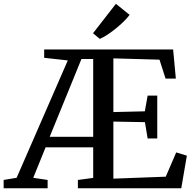

<svg xmlns="http://www.w3.org/2000/svg" viewBox="-58 -1008 1031 1028"><path d="M-38.5 0V-44.5L31 -56L305 -684.5L178.5 -698.5V-743H869L883.5 -587H828.5L796 -688.5L549 -695.5V-408L717.5 -412L732.5 -496H784V-266.5H732.5L718 -354L549 -357V-51.5L829.5 -62L885.5 -192L942.5 -174.5L912.5 0H359V-44.5L441 -55.5V-219H186L120 -56L197 -44.5V0ZM208 -275.5H441V-692H378L324 -559.5ZM476 -800 440 -830 562.5 -987.5 636 -928.5Q623 -911 603.5 -892Q584 -873 561.8 -855Q539.5 -837 517.5 -822.5Q495.5 -808 477 -800Z"/></svg>

Font: Merriweather 36pt
Style: Regular
Weight: 400
Designer: Eben Sorkin
Foundry: Eben Sorkin
Version: Version 2.100